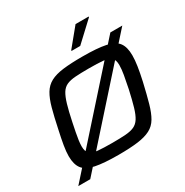

<svg xmlns="http://www.w3.org/2000/svg" viewBox="-213 -1083 1262 1309"><g transform="rotate(-30 418.0 -428.0)"><path d="M27 55 740 -743H834L121 55ZM372 8Q257 8 191.5 -5.5Q126 -19 99 -54Q72 -89 72 -154Q72 -189 80 -236.5Q88 -284 102 -347Q121 -438 138 -500Q155 -562 178.5 -601Q202 -640 240.5 -660.5Q279 -681 340 -688.5Q401 -696 493 -696Q608 -696 673.5 -682.5Q739 -669 765.5 -634Q792 -599 792 -533Q792 -497 785 -450.5Q778 -404 764 -341Q743 -250 725.5 -188Q708 -126 685 -87Q662 -48 623.5 -28Q585 -8 524.5 0Q464 8 372 8ZM376 -84Q438 -84 479.5 -87Q521 -90 547.5 -102Q574 -114 591.5 -141.5Q609 -169 623.5 -218Q638 -267 655 -344Q667 -402 674.5 -445Q682 -488 682 -520Q682 -561 663 -578.5Q644 -596 602 -600Q560 -604 488 -604Q425 -604 383.5 -601Q342 -598 315.5 -586Q289 -574 272 -546.5Q255 -519 240.5 -470Q226 -421 210 -344Q202 -305 195.5 -272.5Q189 -240 185.5 -214Q182 -188 182 -167Q182 -127 201 -109.5Q220 -92 262.5 -88Q305 -84 376 -84ZM448 -766V-771L563 -911H666V-906L516 -766Z"/></g></svg>

Font: Saira Expanded Medium
Style: Italic
Weight: 500
Width: 7
Italic angle: -12°
Designer: Hector Gatti with collaboration of the Omnibus-Type team
Foundry: Omnibus-Type
Version: Version 1.101